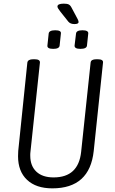

<svg xmlns="http://www.w3.org/2000/svg" viewBox="-20 -1027 630 1053"><path d="M267 6Q178 6 128.5 -40.5Q79 -87 79 -170Q79 -185 80 -199L130 -684Q133 -702 162 -702H170Q200 -702 199 -684L147 -194Q146 -188 146 -183Q146 -178 146 -173Q146 -117 179.5 -85.5Q213 -54 274 -54Q410 -54 425 -194L477 -684Q479 -702 508 -702H516Q547 -702 545 -684L494 -199Q472 6 267 6ZM421 -759Q388 -759 389 -777L397 -843Q399 -861 432 -861Q466 -861 464 -843L457 -777Q455 -759 421 -759ZM272 -759Q238 -759 240 -777L247 -843Q249 -861 283 -861Q317 -861 314 -843L307 -777Q305 -759 272 -759ZM388 -895Q366 -895 355 -908L312 -962Q295 -983 295 -991Q295 -1007 330 -1007Q348 -1007 357 -1002.5Q366 -998 373 -984L406 -922Q411 -912 411 -906Q411 -895 388 -895Z"/></svg>

Font: Asap Condensed Condensed Light
Style: Italic
Weight: 300
Width: 3
Italic angle: -6°
Designer: Pablo Cosgaya
Foundry: Omnibus-Type
Version: Version 3.001; ttfautohint (v1.8.4.7-5d5b)